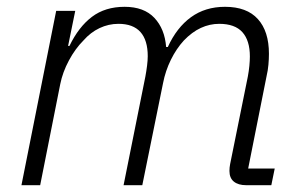

<svg xmlns="http://www.w3.org/2000/svg" viewBox="-20 -544 886 564"><path d="M98 0H43L145 -512H201L180 -409H184Q211 -465 250 -494.5Q289 -524 346 -524Q403 -524 433.5 -491.5Q464 -459 468 -406H473Q499 -463 541 -493.5Q583 -524 641 -524Q705 -524 737.5 -488Q770 -452 770 -386Q770 -371 768.5 -354Q767 -337 763 -320L709 -49H787L777 0H703Q680 0 667 -10.5Q654 -21 654 -42Q654 -47 654.5 -52Q655 -57 656 -62L708 -319Q711 -335 712.5 -350.5Q714 -366 714 -378Q714 -425 692 -449.5Q670 -474 624 -474Q596 -474 570 -462Q544 -450 520 -425Q498 -401 482 -368.5Q466 -336 459 -300L398 0H343L407 -319Q410 -335 412 -351Q414 -367 414 -379Q414 -426 392.5 -450Q371 -474 328 -474Q299 -474 272.5 -461.5Q246 -449 225 -425Q201 -401 182.5 -366.5Q164 -332 157 -297Z"/></svg>

Font: IBM Plex Sans Light
Style: Italic
Weight: 300
Italic angle: -11.31°
Designer: Mike Abbink, Paul van der Laan, Pieter van Rosmalen
Foundry: Bold Monday
Version: Version 3.201